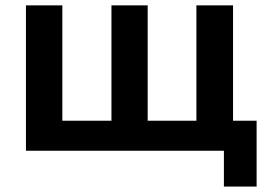

<svg xmlns="http://www.w3.org/2000/svg" viewBox="-20 -559 994 712"><path d="M810.3 0H76.2V-539.1H211.2V-111.3H393.3V-539.1H527.6V-111.3H708.3V-539.1H844.2V-111.3H931.6V132.8H810.3Z"/></svg>

Font: Min Sans VF VF
Style: Regular
Weight: 400
Designer: Jinseong-Kim, NotoSansCJK, Nunito
Foundry: Jinseong-Kim
Version: Version 1.420;Glyphs 3.1.2 (3151)